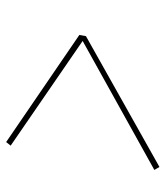

<svg xmlns="http://www.w3.org/2000/svg" viewBox="24 -660 551 640"><g transform="rotate(90 300.0 -340.5)"><path d="M454 -85 97 -329 101 -351 537 -596 547 -579 117 -340 466 -100Z"/></g></svg>

Font: Iosevka Aile Thin Oblique
Style: Regular
Weight: 100
Italic angle: -9°
Designer: Belleve Invis
Foundry: Belleve Invis
Version: Version 31.1.0; ttfautohint (v1.8.4)